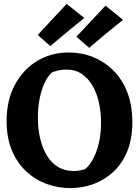

<svg xmlns="http://www.w3.org/2000/svg" viewBox="-20 -948 715 988"><path d="M342 20Q278 20 219.5 -1.5Q161 -23 114.5 -66.5Q68 -110 41 -174.5Q14 -239 14 -325Q14 -432 56.5 -511.5Q99 -591 171.5 -634.5Q244 -678 334 -678Q400 -678 458.5 -654.5Q517 -631 563 -585.5Q609 -540 635 -473Q661 -406 661 -320Q661 -234 635 -170Q609 -106 563.5 -64Q518 -22 461 -1Q404 20 342 20ZM360 -68Q375 -68 389 -70.5Q403 -73 417 -77Q454 -107 477 -171.5Q500 -236 500 -317Q500 -369 489.5 -418Q479 -467 457 -505.5Q435 -544 401.5 -567Q368 -590 322 -590Q304 -590 285.5 -586.5Q267 -583 248 -576Q227 -558 210.5 -523.5Q194 -489 184.5 -443Q175 -397 175 -343Q175 -286 186.5 -236Q198 -186 221 -148Q244 -110 278.5 -89Q313 -68 360 -68ZM439 -702 373 -759 523 -919 613 -846Q570 -812 525.5 -775Q481 -738 439 -702ZM239 -711 174 -768 323 -928 414 -855Q370 -821 326 -784Q282 -747 239 -711Z"/></svg>

Font: Eczar SemiBold
Style: Regular
Weight: 600
Designer: Vaibhav Singh
Foundry: Rosetta Type Foundry
Version: Version 2.000